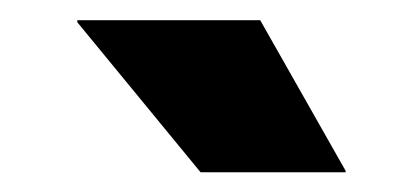

<svg xmlns="http://www.w3.org/2000/svg" viewBox="-20 -708 404 190"><path d="M237.5 -688 322 -539V-537.5H178.5L56.5 -686V-688Z"/></svg>

Font: Anek Bangla Medium ExtraBold
Style: Regular
Weight: 800
Version: Version 1.003